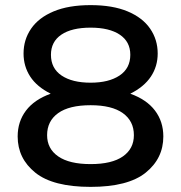

<svg xmlns="http://www.w3.org/2000/svg" viewBox="-20 -718 708 750"><path d="M334 12Q187 12 118 -43.5Q49 -99 49 -185Q49 -243 81.5 -286Q114 -329 178 -352Q124 -379 98 -419Q72 -459 72 -509Q72 -563 101.5 -606Q131 -649 189.5 -673.5Q248 -698 334 -698Q420 -698 478.5 -673.5Q537 -649 566.5 -606Q596 -563 596 -509Q596 -459 569.5 -419Q543 -379 489 -352Q553 -329 585.5 -286Q618 -243 618 -185Q618 -99 549 -43.5Q480 12 334 12ZM334 -395Q405 -395 447 -423Q489 -451 489 -504Q489 -555 448 -582.5Q407 -610 334 -610Q260 -610 219.5 -582.5Q179 -555 179 -504Q179 -451 220.5 -423Q262 -395 334 -395ZM334 -77Q417 -77 460 -107Q503 -137 503 -190Q503 -245 460 -276Q417 -307 334 -307Q250 -307 207 -276Q164 -245 164 -190Q164 -137 207.5 -107Q251 -77 334 -77Z"/></svg>

Font: Archivo SemiExpanded Medium
Style: Regular
Weight: 500
Width: 6
Designer: Hector Gatti
Foundry: Omnibus-Type
Version: Version 2.001; ttfautohint (v1.8.3)